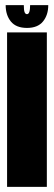

<svg xmlns="http://www.w3.org/2000/svg" viewBox="-20 -726 210 746"><path d="M7.5 0V-600H162V0ZM85 -617.5Q42.5 -617.5 22.2 -642.5Q2 -667.5 2 -706H72.5Q72.5 -686.5 75.5 -678.8Q78.5 -671 85 -671Q97 -671 97 -706H167.5Q167.5 -667.5 147 -642.5Q126.5 -617.5 85 -617.5Z"/></svg>

Font: Anybody UltraCondensed ExtraBold
Style: Regular
Weight: 800
Width: 1
Designer: Tyler Finck
Foundry: Etcetera Type Company
Version: Version 1.010; ttfautohint (v1.8.3) -l 8 -r 50 -G 200 -x 14 